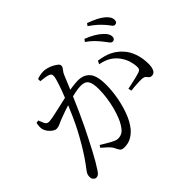

<svg xmlns="http://www.w3.org/2000/svg" viewBox="-166 -1042 1332 1332"><g transform="rotate(-45 500.0 -376.0)"><path d="M801.9 -607.7Q786.6 -627.1 765 -650Q743.4 -672.8 710.4 -695.6L723.9 -713.1Q762.4 -697.8 790.8 -681.1Q819.2 -664.5 837.9 -646.2Q856.8 -629.2 864.7 -615.3Q872.6 -601.5 872.6 -586.7Q872.6 -574.4 866.1 -567.4Q859.6 -560.5 849.3 -560.5Q837.1 -560.5 827 -574.8Q816.9 -589.1 801.9 -607.7ZM893.8 -679.6Q877.1 -699 856.2 -717.8Q835.3 -736.5 801.2 -760.2L813.7 -777.6Q852.4 -763.7 881.3 -749.1Q910.2 -734.6 928.3 -719.3Q948 -703.2 956.7 -688.1Q965.4 -673 965.4 -657.3Q965.4 -644.9 959.4 -638.2Q953.3 -631.6 941.6 -631.6Q930.4 -631.6 920.3 -646.5Q910.2 -661.4 893.8 -679.6ZM277.8 -117.6Q317.9 -92.9 349.8 -75.5Q381.6 -58.1 398.7 -58.1Q422.1 -58.1 440.5 -68.6Q459 -79.2 477.9 -110.2Q491 -129.2 503.2 -160.4Q515.4 -191.6 525.7 -230Q536 -268.5 542.1 -311.5Q548.2 -354.5 548.2 -397.4Q548.2 -451.7 532.7 -476.6Q517.2 -501.4 475.7 -501.4Q451.6 -501.4 417.2 -494.3Q382.8 -487.3 346.3 -476.5Q309.8 -465.6 278.3 -454.5Q246.7 -443.3 227.6 -435.9Q194.8 -423.5 179.3 -415.7Q163.7 -407.9 145.7 -407.9Q133.1 -407.9 117.5 -418.9Q102 -429.8 90 -445.9Q78.1 -462.1 74.1 -477.9Q71.6 -489.5 72.2 -505.7Q72.8 -521.9 76.6 -535.6L96.3 -539.4Q104.6 -518.9 113.3 -499.3Q121.9 -479.7 143.1 -479.7Q156.9 -479.7 183.1 -484.8Q209.3 -490 241.7 -497.2Q274.1 -504.4 307.6 -512.2Q341 -520 369.9 -526Q391.2 -531 426.5 -536.2Q461.8 -541.4 487.6 -541.4Q543.3 -541.4 574.4 -505.8Q605.5 -470.2 605.5 -382.3Q605.5 -322.1 593.8 -258.5Q582.1 -195 561 -139.4Q539.8 -83.9 509.9 -46.6Q488 -19.2 457.6 -1.6Q427.1 15.9 389.1 15.9Q364.4 15.9 355.4 5.5Q346.4 -5 336.6 -27.1Q333.1 -34.9 327.5 -42.8Q321.9 -50.6 308.1 -64.2Q294.4 -77.8 266.6 -101.6ZM299.3 -721.9V-743.4Q311.5 -748.1 327.9 -751.9Q344.2 -755.7 364.6 -755.7Q379.4 -755.7 399 -750.2Q418.6 -744.8 436.8 -735.5Q454.9 -726.1 467.1 -716Q479.2 -705.8 479.2 -696.4Q479.2 -685.3 473.8 -676.8Q468.4 -668.2 461.2 -659.4Q454 -650.7 448.4 -638Q437.8 -612.8 420.9 -571.8Q404 -530.7 382.6 -480.5Q361.1 -430.4 337.4 -377.8Q313.6 -325.2 290.1 -276.4Q269.6 -234.8 249.7 -195.9Q229.8 -156.9 211.3 -121.9Q192.8 -86.9 175.6 -57.4Q158.3 -27.8 142.4 -4Q131.3 13.4 121.9 20.1Q112.5 26.7 100.9 26.7Q90.8 26.7 81 16.9Q71.2 7.1 71.2 -10.4Q71.2 -23.1 74.6 -33.3Q78 -43.5 87.7 -56.1Q115.4 -92 140 -128.2Q164.5 -164.3 189.8 -207Q215.1 -249.8 243.4 -303.3Q263.1 -341.8 283.9 -387.7Q304.8 -433.6 324 -480.8Q343.3 -528 358.3 -569.3Q373.3 -610.6 382.3 -640.5Q391.2 -670.5 391.2 -680.9Q391.2 -689.5 388.5 -696.3Q385.8 -703.2 375.4 -707.4Q364 -713.2 340.7 -716.6Q317.3 -720.1 299.3 -721.9ZM671.2 -516.2 682.8 -539.9Q744 -531.4 784.3 -510.9Q824.5 -490.3 854.5 -456.5Q882.4 -426.9 899.3 -379.3Q916.2 -331.8 916.2 -274.4Q916.2 -243.7 906.1 -222.1Q896 -200.6 873.8 -200.4Q859.5 -200.4 853 -207.4Q846.4 -214.4 839.7 -222.9Q833 -231.3 818.1 -233.8Q807.9 -235.6 786 -235.1Q764 -234.6 740.6 -232.8Q717.1 -230.9 699.9 -228.8L694.5 -252.5Q712.8 -256.3 737.7 -261.6Q762.5 -266.9 785.7 -272.5Q808.8 -278 822 -282.8Q838.2 -288.5 842.4 -297.4Q846.7 -306.3 845.1 -325.7Q844.3 -345.6 835.5 -375.9Q826.6 -406.2 804.4 -437.5Q783.1 -467.1 751.8 -486.9Q720.6 -506.8 671.2 -516.2Z"/></g></svg>

Font: Noto Serif SC
Style: Regular
Weight: 200
Designer: Ryoko NISHIZUKA 西塚涼子 (kana & ideographs); Frank Grießhammer (Latin, Greek & Cyrillic); Wenlong ZHANG 张文龙 (bopomofo); San
Foundry: Adobe
Version: Version 2.001;hotconv 1.1.0;makeotfexe 2.6.0